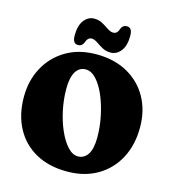

<svg xmlns="http://www.w3.org/2000/svg" viewBox="-133 -1037 1048 1161"><g transform="rotate(15 391.0 -456.0)"><path d="M384 -715.5Q497 -715.5 579.5 -669.2Q662 -623 707 -542Q752 -461 752 -355.5Q752 -246.5 707.8 -162.8Q663.5 -79 582.8 -31.8Q502 15.5 393 15.5Q279 15.5 196.5 -30.5Q114 -76.5 69.8 -159.8Q25.5 -243 25.5 -354.5Q25.5 -456 69.5 -537.8Q113.5 -619.5 194 -667.5Q274.5 -715.5 384 -715.5ZM518 -232.5Q518 -297 504.2 -363.5Q490.5 -430 466.8 -486Q443 -542 411.5 -576.2Q380 -610.5 345 -610.5Q304.5 -610.5 282.5 -574Q260.5 -537.5 260.5 -467.5Q260.5 -401.5 274.5 -335Q288.5 -268.5 313 -213Q337.5 -157.5 368.5 -123.8Q399.5 -90 433.5 -90Q472 -90 495 -124.5Q518 -159 518 -232.5ZM461.5 -747.5Q432.5 -747.5 409.2 -760.5Q386 -773.5 367 -786.8Q348 -800 330.5 -800Q307 -800 295 -765.5Q285 -740.5 260 -740.5Q226 -740.5 226 -791.5Q226 -854.5 252 -887.5Q278 -920.5 315.5 -920.5Q345 -920.5 368 -907.2Q391 -894 410.2 -881Q429.5 -868 447 -868Q472 -868 482.5 -903Q492.5 -927 517.5 -927Q551.5 -927 551.5 -876Q551.5 -813 525.2 -780.2Q499 -747.5 461.5 -747.5Z"/></g></svg>

Font: Fraunces 72pt SuperSoft Black
Style: Regular
Weight: 900
Version: Version 1.000;[0bf87f6ff]